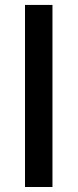

<svg xmlns="http://www.w3.org/2000/svg" viewBox="-20 -747 310 767"><path d="M189.6 -727.3H79.9V0H189.6Z"/></svg>

Font: Margiela Sans Medium
Style: Regular
Weight: 500
Designer: Stefan Endress, Andreas Faust
Version: Version 1.100;FEAKit 1.0